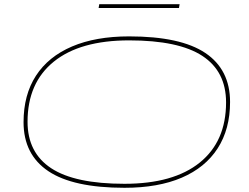

<svg xmlns="http://www.w3.org/2000/svg" viewBox="-20 -883 1182 913"><path d="M572 10Q328 10 210 -69Q92 -148 92 -302Q92 -432 151 -523Q210 -614 322.5 -662Q435 -710 594 -710Q839 -710 956.5 -631Q1074 -552 1074 -398Q1074 -269 1015 -177.5Q956 -86 844 -38Q732 10 572 10ZM572 -9Q805 -9 930 -110Q1055 -211 1055 -396Q1055 -543 942.5 -617Q830 -691 594 -691Q361 -691 236 -590Q111 -489 111 -304Q111 -157 223.5 -83Q336 -9 572 -9ZM449 -845 452 -863H834L831 -845Z"/></svg>

Font: Georama ExtraExtended Thin
Style: Italic
Weight: 100
Width: 8
Italic angle: -9°
Designer: Jean-Baptiste Levee
Foundry: Production Type
Version: Version 1.000